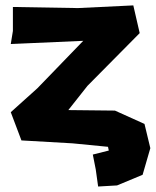

<svg xmlns="http://www.w3.org/2000/svg" viewBox="-20 -511 571 704"><path d="M27.3 -485.4V-397.5L19.5 -349.6L285.2 -361.3L117.2 -187.5L19.5 -99.6L58.6 3.9L246.1 14.6L376 27.3L378.9 41L320.3 55.7L331.1 110.4L339.8 172.9L409.2 168.9L502.9 129.9L531.2 32.2L509.8 -56.6L401.4 -105.5L230.5 -107.4L300.8 -196.3L492.2 -389.6L468.8 -491.2L265.6 -481.4Z"/></svg>

Font: MaokenAssortedSans-Lite
Style: Lite
Weight: 400
Version: Version 1.400